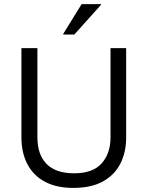

<svg xmlns="http://www.w3.org/2000/svg" viewBox="-20 -911 723 941"><path d="M339.2 10Q256.7 10 200 -20.4Q143.3 -50.8 114.2 -106.7Q85 -162.5 85 -238.3V-675H163.3V-238.3Q163.3 -153.3 208.3 -107.5Q253.3 -61.7 343.3 -61.7Q435 -61.7 478.3 -110.4Q521.7 -159.2 521.7 -237.5V-675H598.3V-236.7Q598.3 -165 570 -109.2Q541.7 -53.3 484.2 -21.7Q426.7 10 339.2 10ZM290 -741.7V-745L380 -890.8H475V-887.5L344.2 -741.7Z"/></svg>

Font: Funnel Sans Light
Style: Regular
Weight: 300
Designer: NORD ID, Kristian Moeller
Foundry: Dicotype
Version: Version 1.000